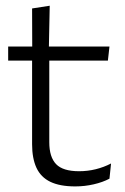

<svg xmlns="http://www.w3.org/2000/svg" viewBox="-20 -641 436 670"><path d="M242.5 9.5Q189 9.5 155.8 -6.5Q122.5 -22.5 107.2 -55.5Q92 -88.5 92 -137.5V-455.5H152V-144.5Q152 -93 175.8 -68.2Q199.5 -43.5 256 -43.5Q286 -43.5 314.2 -50.5Q342.5 -57.5 367.5 -70.5L362 -17.5Q338.5 -5 307 2.2Q275.5 9.5 242.5 9.5ZM8.5 -429.5V-478.5H362L356.5 -429.5ZM92.5 -471.5 92 -611.5 153.5 -621 150.5 -471.5Z"/></svg>

Font: Anek Tamil Medium Light
Style: Regular
Weight: 300
Version: Version 1.003